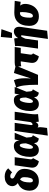

<svg xmlns="http://www.w3.org/2000/svg" viewBox="1620 -2510 1118 4397"><g transform="rotate(-90 2178.5 -312.0)"><path d="M522 -683 429 -594Q408 -615 387.5 -625Q367 -635 343 -635Q315 -635 301.5 -622.5Q288 -610 288 -589Q288 -571 301.5 -557.5Q315 -544 357 -524Q436 -486 472.5 -436.5Q509 -387 509 -310Q509 -229 480.5 -154Q452 -79 388.5 -30Q325 19 226 19Q158 19 109 -9Q60 -37 35 -84.5Q10 -132 10 -190Q10 -391 184 -462Q145 -492 129 -523.5Q113 -555 113 -592Q113 -635 138 -674Q163 -713 212.5 -738Q262 -763 332 -763Q454 -763 522 -683ZM199 -188Q199 -117 240 -117Q283 -117 301 -177Q319 -237 319 -311Q319 -351 308 -371.5Q297 -392 267 -413Q226 -369 212.5 -313.5Q199 -258 199 -188Z M730 -190Q728 -170 728 -164Q728 -147 734.5 -135.5Q741 -124 756 -115L684 19Q613 7 575 -31Q537 -69 537 -135Q537 -152 540 -171L591 -534H777Z M1160 -420 1183 -534H1335L1226 -264L1235 -172Q1238 -146 1249.5 -134Q1261 -122 1281 -119L1204 19Q1156 13 1130.5 -10Q1105 -33 1101 -76L1099 -92Q1069 -34 1031.5 -7.5Q994 19 942 19Q869 19 826.5 -33.5Q784 -86 784 -186Q784 -276 809.5 -359.5Q835 -443 891 -498Q947 -553 1033 -553Q1093 -553 1124.5 -518.5Q1156 -484 1160 -420ZM969 -193Q969 -152 978 -134Q987 -116 1005 -116Q1050 -116 1094 -277Q1092 -357 1082 -387.5Q1072 -418 1049 -418Q1024 -418 1005.5 -378.5Q987 -339 978 -285.5Q969 -232 969 -193Z M1759 -64Q1759 -35 1763 1L1590 18Q1583 -16 1582 -53Q1562 -21 1543.5 -7Q1525 7 1500 7Q1473 7 1456 -10Q1464 26 1464 55Q1464 82 1458 122L1446 207L1271 224L1378 -534H1563L1513 -165Q1512 -159 1512 -150Q1512 -136 1516 -130.5Q1520 -125 1529 -125Q1541 -125 1554.5 -136Q1568 -147 1580 -169L1631 -534H1817L1768 -183Q1759 -114 1759 -64Z M2210 -420 2233 -534H2385L2276 -264L2285 -172Q2288 -146 2299.5 -134Q2311 -122 2331 -119L2254 19Q2206 13 2180.5 -10Q2155 -33 2151 -76L2149 -92Q2119 -34 2081.5 -7.5Q2044 19 1992 19Q1919 19 1876.5 -33.5Q1834 -86 1834 -186Q1834 -276 1859.5 -359.5Q1885 -443 1941 -498Q1997 -553 2083 -553Q2143 -553 2174.5 -518.5Q2206 -484 2210 -420ZM2019 -193Q2019 -152 2028 -134Q2037 -116 2055 -116Q2100 -116 2144 -277Q2142 -357 2132 -387.5Q2122 -418 2099 -418Q2074 -418 2055.5 -378.5Q2037 -339 2028 -285.5Q2019 -232 2019 -193Z M2585 -283Q2585 -235 2580 -162L2704 -552L2874 -511L2662 0H2435V-34Q2435 -202 2419 -322.5Q2403 -443 2368 -497L2539 -552Q2585 -465 2585 -283Z M3128 -190Q3126 -172 3126 -165Q3126 -147 3132.5 -135.5Q3139 -124 3154 -115L3087 19Q3016 7 2976 -31.5Q2936 -70 2936 -137Q2936 -153 2939 -171L2971 -395H2938Q2896 -395 2860 -383L2844 -515Q2890 -534 2944 -534H3300L3280 -395H3158Z M3566 -352Q3567 -359 3567 -369Q3567 -390 3554 -390Q3542 -390 3528.5 -369Q3515 -348 3491 -292L3450 0H3264L3319 -395Q3324 -437 3324 -466Q3324 -493 3320 -525L3494 -546Q3501 -527 3503 -508Q3505 -489 3504 -457Q3535 -504 3573.5 -528.5Q3612 -553 3655 -553Q3706 -553 3734.5 -520.5Q3763 -488 3763 -430Q3763 -413 3760 -393L3672 209L3485 227ZM3530 -851 3708 -838 3624 -596H3507Z M3784 -202Q3784 -287 3810.5 -363.5Q3837 -440 3904.5 -491.5Q3972 -543 4088 -543Q4160 -543 4318 -535L4357 -533L4335 -397L4248 -407Q4287 -363 4287 -294Q4287 -221 4256 -148.5Q4225 -76 4160 -28Q4095 20 4001 20Q3899 20 3841.5 -36.5Q3784 -93 3784 -202ZM4100 -357Q4100 -395 4094 -413H4074Q3972 -414 3972 -187Q3972 -149 3982 -133Q3992 -117 4013 -117Q4059 -117 4079.5 -195.5Q4100 -274 4100 -357Z"/></g></svg>

Font: Fira Sans Condensed Black
Style: Italic
Weight: 900
Width: 3
Italic angle: -8°
Designer: Carrois Corporate & Edenspiekermann AG
Foundry: Carrois Corporate GbR & Edenspiekermann AG
Version: Version 4.203